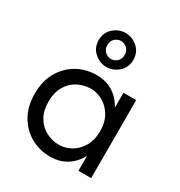

<svg xmlns="http://www.w3.org/2000/svg" viewBox="-174 -850 918 980"><g transform="rotate(30 285.0 -360.0)"><path d="M181 -630Q181 -675 212.5 -702.5Q244 -730 283 -730Q322 -730 353.5 -702.5Q385 -675 385 -630Q385 -585 353.5 -557.5Q322 -530 283 -530Q244 -530 212.5 -557.5Q181 -585 181 -630ZM232 -630Q232 -605 248 -591Q264 -577 283 -577Q302 -577 318 -591Q334 -605 334 -630Q334 -655 318 -669Q302 -683 283 -683Q264 -683 248 -669Q232 -655 232 -630ZM35 -230Q35 -305 66 -358.5Q97 -412 148.5 -441Q200 -470 263 -470Q317 -470 358.5 -444.5Q400 -419 425 -372V-460H500V0H425V-88Q400 -41 358.5 -15.5Q317 10 263 10Q201 10 149 -19Q97 -48 66 -102Q35 -156 35 -230ZM116 -230Q116 -177 137.5 -140Q159 -103 195 -84Q231 -65 273 -65Q308 -65 342 -84Q376 -103 398 -140Q420 -177 420 -230Q420 -283 398 -320Q376 -357 342 -376Q308 -395 273 -395Q231 -395 195 -376Q159 -357 137.5 -320Q116 -283 116 -230Z"/></g></svg>

Font: Von Book
Style: Regular
Weight: 400
Version: Version 4.000; ttfautohint (v1.8.4.7-5d5b)